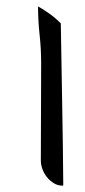

<svg xmlns="http://www.w3.org/2000/svg" viewBox="-20 -586 267 606"><path d="M179.7 -1 177.2 0Q162.6 0 150.1 -7.6Q137.7 -15.1 128.4 -26.6Q119.1 -38.1 114 -52Q108.9 -65.9 108.9 -79.6L109.9 -386.2Q109.9 -431.6 105 -476.1Q100.1 -520.5 100.1 -565.9Q119.6 -554.7 137.9 -541.5Q156.2 -528.3 171.9 -512.2Q173.8 -383.8 176.3 -256.6Q178.7 -129.4 179.7 -1Z"/></svg>

Font: RIT Kutty
Style: Bold
Weight: 700
Designer: Artist Kutty Kodungallur
Foundry: Rachana Institute of Technology
Version: 1.3.2